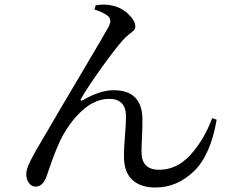

<svg xmlns="http://www.w3.org/2000/svg" viewBox="-20 -792 1040 846"><path d="M455.1 -721.7Q438.5 -736.3 396.5 -750L401.4 -768.6Q442.4 -775.4 473.6 -767.6Q513.7 -759.8 544.9 -730.5Q576.2 -701.2 576.2 -674.8Q576.2 -665 568.8 -657.7Q561.5 -650.4 546.4 -638.7Q531.2 -627 521.5 -615.2Q488.3 -578.1 428.2 -494.6Q368.2 -411.1 337.9 -358.4Q334 -352.5 336.4 -349.6Q338.9 -346.7 344.7 -350.6Q420.9 -394.5 480.5 -394.5Q602.5 -394.5 607.4 -274.4Q608.4 -249 606 -196.3Q603.5 -143.6 603.5 -122.1Q603.5 -43.9 681.6 -43.9Q758.8 -43.9 818.8 -109.4Q878.9 -174.8 915 -271.5L934.6 -264.6Q908.2 -108.4 834 -37.1Q759.8 34.2 665 34.2Q598.6 34.2 562.5 0Q526.4 -34.2 526.4 -99.6Q525.4 -129.9 530.3 -189.9Q535.2 -250 535.2 -278.3Q535.2 -356.4 460.9 -356.4Q397.5 -356.4 339.8 -302.7Q282.2 -249 245.1 -171.9Q232.4 -144.5 220.7 -114.7Q209 -85 198.2 -52.7Q187.5 -20.5 183.6 -10.7Q167 30.3 136.7 30.3Q119.1 30.3 107.4 14.2Q95.7 -2 95.7 -24.4Q95.7 -36.1 100.1 -50.3Q104.5 -64.5 115.7 -86.4Q127 -108.4 135.3 -123Q143.6 -137.7 163.1 -170.9Q182.6 -204.1 192.4 -220.7Q229.5 -285.2 335 -462.9Q440.4 -640.6 459 -674.8Q474.6 -706.1 455.1 -721.7Z"/></svg>

Font: GenYoMin TW TTF Medium
Style: Regular
Weight: 500
Version: Version 1.300